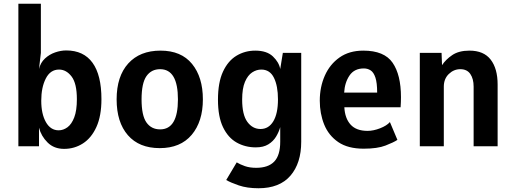

<svg xmlns="http://www.w3.org/2000/svg" viewBox="-20 -780 2744 1024"><path d="M322 14Q268 14 233.8 -20Q199.5 -54 188 -99V0H78V-760H198V-498L188 -412Q196 -446 219.8 -468Q243.5 -490 274 -500.5Q304.5 -511 333 -511Q426 -511 473.5 -445.2Q521 -379.5 521 -251Q521 -161.5 494.2 -102.8Q467.5 -44 422.2 -15Q377 14 322 14ZM293 -85Q317.5 -85 339.8 -101.2Q362 -117.5 376 -154Q390 -190.5 390 -251Q390 -335 361.8 -372Q333.5 -409 295 -409Q248.5 -409 224.2 -361.2Q200 -313.5 200 -243Q200 -172.5 224.8 -128.8Q249.5 -85 293 -85Z M832 10Q722 10 662 -59Q602 -128 602 -250Q602 -373 664 -441.5Q726 -510 836 -510Q946.5 -510 1004.2 -439.2Q1062 -368.5 1062 -250Q1062 -131.5 1002.2 -60.8Q942.5 10 832 10ZM834 -90Q929 -90 929 -250Q929 -411 834 -411Q787 -411 761 -373.8Q735 -336.5 735 -250Q735 -164 761 -127Q787 -90 834 -90Z M1242.5 86Q1260.5 97 1286.2 106Q1312 115 1346.5 115Q1410.5 115 1442.5 81.8Q1474.5 48.5 1474.5 -24V-102Q1467.5 -76.5 1452.5 -51.5Q1437.5 -26.5 1411.2 -10.2Q1385 6 1344.5 6Q1288 6 1242.2 -19.8Q1196.5 -45.5 1169.5 -101.5Q1142.5 -157.5 1142.5 -248Q1142.5 -340 1169.2 -397.8Q1196 -455.5 1241.2 -482.8Q1286.5 -510 1341.5 -510Q1403 -510 1435.5 -479Q1468 -448 1474.5 -412L1488.5 -498H1586.5V-24Q1586.5 90.5 1528.8 157.2Q1471 224 1358.5 224Q1298 224 1253.5 208.8Q1209 193.5 1186.5 180ZM1369.5 -92Q1413 -92 1437.8 -133.2Q1462.5 -174.5 1462.5 -250Q1462.5 -321.5 1441 -365.2Q1419.5 -409 1373.5 -409Q1348 -409 1324.8 -393.8Q1301.5 -378.5 1286.5 -343.5Q1271.5 -308.5 1271.5 -249Q1271.5 -168 1299.2 -130Q1327 -92 1369.5 -92Z M1919.5 13Q1835.5 13 1784 -22.2Q1732.5 -57.5 1709 -115.8Q1685.5 -174 1685.5 -243Q1685.5 -315.5 1712.2 -376.2Q1739 -437 1790.8 -473.5Q1842.5 -510 1917.5 -510Q2029.5 -510 2074 -445.2Q2118.5 -380.5 2118.5 -262Q2118.5 -251.5 2118 -235.5Q2117.5 -219.5 2116.5 -208H1816.5Q1819.5 -149 1849.8 -115.5Q1880 -82 1940.5 -82Q1971.5 -82 2007 -95.8Q2042.5 -109.5 2059.5 -129L2099.5 -34Q2079.5 -20.5 2036.2 -3.8Q1993 13 1919.5 13ZM1815.5 -286H1991.5Q1991.5 -338.5 1982.2 -366.2Q1973 -394 1957 -404.5Q1941 -415 1920.5 -415Q1869.5 -415 1844 -377.2Q1818.5 -339.5 1815.5 -286Z M2219 0V-498H2335L2337.5 -432.5Q2357 -462.5 2392 -486.2Q2427 -510 2484 -510Q2560 -510 2597 -462Q2634 -414 2634 -329V0H2506V-318Q2506 -359.5 2488.5 -385.2Q2471 -411 2435 -411Q2400 -411 2373.5 -385.2Q2347 -359.5 2347 -318V0Z"/></svg>

Font: Alatsi
Style: Regular
Weight: 400
Designer: Spyros Zevelakis, Eben Sorkin
Foundry: www.sorkintype.com
Version: Version 1.008; ttfautohint (v1.8.4.7-5d5b)